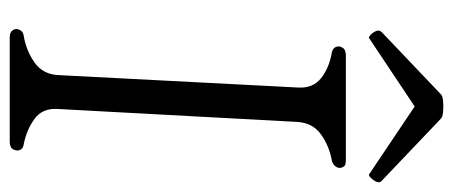

<svg xmlns="http://www.w3.org/2000/svg" viewBox="-282 -628 910 385"><g transform="rotate(90 172.5 -435.0)"><path d="M130 -96 155 -578Q157 -608 136 -624.5Q115 -641 84 -646Q76 -648 73.5 -654.5Q71 -661 75 -667Q77 -671 81.5 -672.5Q86 -674 90 -674H300Q305 -674 309 -673Q313 -672 315 -667Q318 -661 314 -654.5Q310 -648 302 -646Q273 -641 249.5 -624.5Q226 -608 224 -577L198 -96Q196 -66 217.5 -50Q239 -34 269 -28Q277 -27 280 -21Q283 -15 279 -7Q277 -3 272.5 -1.5Q268 0 264 0H54Q43 0 39 -8Q36 -13 39.5 -20Q43 -27 51 -28Q81 -33 104.5 -49.5Q128 -66 130 -96ZM193 -812 55 -720Q49 -722 43.5 -731Q38 -740 44 -746L169 -865Q172 -868 182.5 -869Q193 -870 203.5 -869Q214 -868 217 -865L342 -746Q348 -741 342 -731.5Q336 -722 330 -720Z"/></g></svg>

Font: Diphylleia
Style: Regular
Weight: 400
Designer: Minha Hyung
Foundry: JAMO
Version: Version 1.000; ttfautohint (v1.8.4.7-5d5b);gftools[0.9.28]